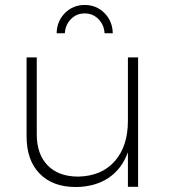

<svg xmlns="http://www.w3.org/2000/svg" viewBox="-20 -752 680 773"><path d="M536 -521V0H495V-139Q470 -71 416.5 -35.5Q363 0 286 1Q192 1 139.5 -53Q87 -107 87 -203V-521H128V-211Q128 -131 172 -86Q216 -41 295 -41Q389 -43 442 -103Q495 -163 495 -266V-521ZM208 -618Q209 -667 241.5 -699.5Q274 -732 321 -732Q368 -732 400.5 -699.5Q433 -667 434 -618H401Q399 -652 376.5 -675Q354 -698 321 -698Q288 -698 265.5 -675Q243 -652 241 -618Z"/></svg>

Font: Argentum Sans ExtraLight
Style: Regular
Weight: 275
Designer: Julieta Ulanovsky (Modified by Cristiano Sobral)
Foundry: Julieta Ulanovsky
Version: Version 1.000; ttfautohint (v1.5.65-e2d9)